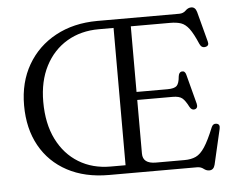

<svg xmlns="http://www.w3.org/2000/svg" viewBox="-52 -787 1092 870"><g transform="rotate(-5 494.0 -352.5)"><path d="M418 -700H791.5Q810 -700 821.8 -712Q833.5 -724 848 -724Q866.5 -724 873 -701L909.5 -563Q915 -543.5 896.5 -540Q879 -536.5 870.5 -556Q850 -604 833 -626.5Q816 -649 796 -655.8Q776 -662.5 747 -662.5H568V-364H708.5Q740 -364 751 -375Q762 -386 764.5 -417Q767 -436.5 780 -438.5Q795 -440.5 799.5 -422L835 -287Q839.5 -267 824.5 -262.5Q810 -259 801 -275.5Q785.5 -306 771.8 -316.8Q758 -327.5 729.5 -327.5H568V-83.5Q568 -37.5 627.5 -37.5H757.5Q788 -37.5 809.5 -47.5Q831 -57.5 850.2 -86.8Q869.5 -116 893.5 -175Q900.5 -191.5 915.5 -189Q933.5 -186.5 928.5 -164.5L891.5 -4.5Q885.5 19 865.5 19Q852.5 19 840.5 9.5Q828.5 0 811.5 0H411Q301.5 0 221.8 -42.8Q142 -85.5 98.5 -163.5Q55 -241.5 55 -347.5Q55 -452.5 101 -531.8Q147 -611 228.8 -655.2Q310.5 -699.5 418 -700ZM143 -356Q143 -256.5 178.5 -185.2Q214 -114 276.8 -75.8Q339.5 -37.5 421.5 -37.5H489.5V-662H422.5Q340 -662 277 -624.5Q214 -587 178.5 -518.2Q143 -449.5 143 -356Z"/></g></svg>

Font: Fraunces 9pt S050 Light
Style: Regular
Weight: 300
Version: Version 1.000; ttfautohint (v1.8.3)